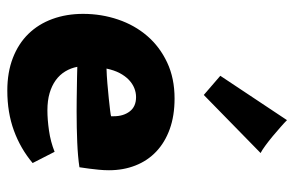

<svg xmlns="http://www.w3.org/2000/svg" viewBox="-162 -642 816 533"><g transform="rotate(90 246.5 -376.0)"><path d="M166 -182.1Q169.4 -164.1 178.7 -148.7Q188 -133.3 203.1 -122.3Q218.3 -111.3 239 -105.2Q259.8 -99.1 287.1 -99.1Q312 -99.1 343 -103.5Q374 -107.9 401.9 -119.1L433.1 -58.1Q393.1 -24.4 343 -6.1Q293 12.2 231.9 12.2Q181.2 12.2 141.4 -3.2Q101.6 -18.6 74.5 -46.4Q47.4 -74.2 33.2 -113Q19 -151.9 19 -198.2Q19 -249 34.7 -295.2Q50.3 -341.3 80.3 -376.2Q110.4 -411.1 154.1 -431.6Q197.8 -452.1 253.9 -452.1Q301.8 -452.1 338.9 -438.7Q376 -425.3 401.4 -401.1Q426.8 -377 439.9 -343.5Q453.1 -310.1 453.1 -270Q453.1 -256.3 451.7 -241.9Q450.2 -227.5 448.7 -215.3Q446.8 -201.2 444.8 -188Q415.5 -183.6 375.5 -181.9Q335.4 -180.2 290 -180.2Q274.9 -180.2 258.3 -180.4Q241.7 -180.7 225.3 -180.9Q209 -181.2 193.6 -181.4Q178.2 -181.6 166 -182.1ZM250 -345.2Q237.3 -345.2 225.1 -340.3Q212.9 -335.4 202.1 -325.2Q191.4 -314.9 183.3 -299.6Q175.3 -284.2 170.9 -263.2Q189.9 -263.7 212.2 -265.6Q234.4 -267.6 253.9 -269.5Q273.4 -271.5 287.1 -273.2Q300.8 -274.9 303.2 -275.9V-283.2Q303.2 -310.1 289.8 -327.6Q276.4 -345.2 250 -345.2ZM190.9 -579.1 314 -764.2Q320.8 -757.3 333 -746.6Q345.2 -735.8 358.6 -724.6Q372.1 -713.4 384.8 -704.1Q397.5 -694.8 405.3 -690.9L244.1 -533.2Z"/></g></svg>

Font: Simonetta
Style: Black
Weight: 900
Designer: Gayaneh Bagdasaryan
Foundry: Brownfox
Version: Version 1.002